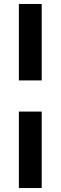

<svg xmlns="http://www.w3.org/2000/svg" viewBox="-20 -745 305 967"><path d="M75 -340V-725H190V-340ZM75 202V-183H190V202Z"/></svg>

Font: Archivo SemiBold ExtraBold
Style: Regular
Weight: 800
Version: Version 2.001